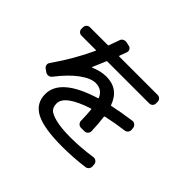

<svg xmlns="http://www.w3.org/2000/svg" viewBox="-182 -1062 1365 1365"><g transform="rotate(45 500.0 -380.0)"><path d="M125 -610.4Q110.4 -610.4 100.1 -620.1Q89.8 -629.9 89.8 -644.5V-660.2Q89.8 -674.8 100.1 -685.1Q110.4 -695.3 125 -695.3H303.7Q308.6 -695.3 310.5 -700.2Q320.3 -725.6 338.9 -779.3Q342.8 -793 356.4 -799.8Q370.1 -806.6 384.8 -803.7L414.1 -796.9Q427.7 -793.9 434.6 -781.2Q441.4 -768.6 436.5 -755.9Q424.8 -722.7 416 -700.2Q414.1 -695.3 418.9 -695.3H804.7Q819.3 -695.3 829.6 -685.1Q839.8 -674.8 839.8 -660.2V-644.5Q839.8 -629.9 830.1 -620.1Q820.3 -610.4 804.7 -610.4H384.8Q378.9 -610.4 377.9 -606.4Q374 -596.7 359.4 -562Q344.7 -527.3 335 -504.9V-502.9H336.9Q402.3 -530.3 455.1 -530.3Q579.1 -530.3 622.1 -410.2Q624 -405.3 628.9 -407.2Q704.1 -423.8 808.6 -438.5Q822.3 -440.4 834 -430.7Q845.7 -420.9 847.7 -407.2L849.6 -389.6Q850.6 -375 841.8 -363.8Q833 -352.5 818.4 -350.6Q739.3 -340.8 649.4 -321.3Q645.5 -320.3 644.5 -314.5Q652.3 -261.7 655.3 -180.7Q655.3 -166 645 -155.3Q634.8 -144.5 620.1 -144.5H585Q570.3 -144.5 560.1 -155.3Q549.8 -166 549.8 -180.7Q548.8 -242.2 543.9 -288.1Q543.9 -293.9 539.1 -292Q339.8 -227.5 339.8 -144.5Q339.8 -111.3 356.4 -91.8Q373 -72.3 429.2 -57.6Q485.4 -43 585 -43Q680.7 -43 795.9 -59.6Q809.6 -61.5 821.3 -52.7Q833 -43.9 835 -30.3L836.9 -9.8Q837.9 4.9 829.1 16.6Q820.3 28.3 804.7 30.3Q696.3 44.9 585 44.9Q399.4 44.9 317.4 1.5Q235.4 -42 235.4 -134.8Q235.4 -291 521.5 -378.9Q526.4 -380.9 524.4 -384.8Q500 -443.4 434.6 -444.3Q385.7 -444.3 319.8 -396Q253.9 -347.7 184.6 -257.8Q175.8 -246.1 161.6 -243.2Q147.5 -240.2 133.8 -248L111.3 -263.7Q99.6 -271.5 96.2 -285.2Q92.8 -298.8 100.6 -310.5Q203.1 -457 271.5 -605.5Q272.5 -606.4 271 -608.4Q269.5 -610.4 268.6 -610.4Z"/></g></svg>

Font: Rounded-L Mgen+ 1m medium
Style: Regular
Weight: 500
Designer: [Source Han Sans]
Ryoko NISHIZUKA  (kana & ideographs); Paul D. Hunt (Latin, Greek & Cyrillic); Wenlong ZHANG  (bopomofo
Version: Version 1.059.20150602